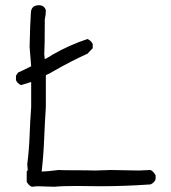

<svg xmlns="http://www.w3.org/2000/svg" viewBox="-20 -717 654 733"><path d="M188 -4 123 -6 101 -4Q100 -5 97.5 -6Q95 -7 90 -12Q85 -17 82 -23V-62L86 -68L84 -90Q91 -143 93 -199Q95 -255 99 -308V-404L60 -392Q46 -399 41 -411V-428L49 -440Q63 -446 99 -464L93 -538Q95 -627 98 -670Q100 -697 129 -697Q149 -697 155 -678Q155 -659 151 -643Q151 -540 149 -510L151 -491Q177 -505 180 -508Q244 -545 314 -568Q327 -563 334 -549V-533L314 -512Q250 -483 189 -448Q173 -438 155 -430V-308Q151 -247 148.5 -184.5Q146 -122 139 -62Q156 -62 204 -68Q219 -67 258 -67Q316 -67 343 -66L403 -68L510 -66L554 -68Q564 -65 574 -48V-33Q571 -21 555 -13Q457 -6 361 -6L273 -7Q217 -7 188 -4Z"/></svg>

Font: Yozai
Style: Regular
Weight: 400
Designer: LXGW / Y.OzVox
Foundry: LXGW / Y.OzVox
Version: Version 0.861;October 22, 2024